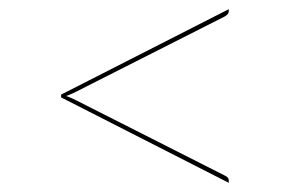

<svg xmlns="http://www.w3.org/2000/svg" viewBox="-20 -544 630 418"><path d="M113 -332V-338L478 -524V-519Q478 -513 469 -508L147 -345Q141 -342 135.5 -339.5Q130 -337 124 -335Q130 -333 135.5 -330.5Q141 -328 147 -325L469 -162Q478 -158 478 -152V-146Z"/></svg>

Font: Aleo Thin
Style: Regular
Weight: 250
Designer: Alessio Laiso
Foundry: Alessio Laiso
Version: Version 2.001;gftools[0.9.29]